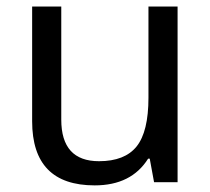

<svg xmlns="http://www.w3.org/2000/svg" viewBox="-20 -556 640 586"><path d="M450.2 0 437 -71.8H432.1Q380.9 9.8 269 9.8Q78.1 9.8 78.1 -186V-536.1H167V-190.9Q167 -64 282.2 -64Q360.8 -64 397 -109.1Q433.1 -154.3 433.1 -257.8V-536.1H522V0Z"/></svg>

Font: WenQuanYi Micro Hei Mono
Style: Regular
Weight: 400
Foundry: Ascender Corporation
Version: Version 0.2.0-beta